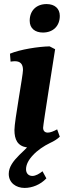

<svg xmlns="http://www.w3.org/2000/svg" viewBox="-20 -720 335 944"><path d="M191 -560C241 -560 274 -592 274 -642C274 -678 249 -700 209 -700C159 -700 126 -668 126 -618C126 -580 153 -560 191 -560ZM261 -84C243 -74 227 -68 215 -68C201 -68 192 -76 192 -92C192 -108 246 -444 251 -478L224 -492C169 -491 79 -477 29 -456L32 -417C40 -418 47 -419 53 -419C80 -419 93 -405 93 -376C93 -349 51 -126 51 -81C51 -34 66 -2 113 5C103 16 89 28 75 42C45 72 23 101 23 135C23 179 59 204 101 204C138 204 179 188 208 157L189 122C174 134 156 145 139 145C122 145 108 134 108 112C108 89 121 65 142 43C164 19 195 -2 226 -17C246 -26 263 -37 274 -48Z"/></svg>

Font: Caladea
Style: Bold Italic
Weight: 700
Italic angle: -9°
Designer: Carolina Giovagnoli and Andres Torresi
Foundry: Carolina Giovagnoli & Andres Torresi
Version: Version 1.001;hotconv 1.0.109;makeotfexe 2.5.65596